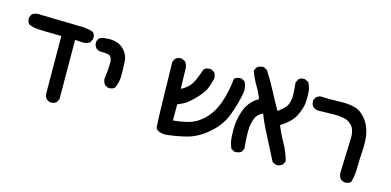

<svg xmlns="http://www.w3.org/2000/svg" viewBox="-61 -815 2622 1286"><g transform="rotate(15 1250.0 -171.5)"><path d="M35.2 -383.8Q35.2 -391.6 36.1 -393.6L46.9 -416Q68.4 -429.7 92.8 -429.7Q99.6 -429.7 106.4 -428.7L372.1 -422.9Q377.9 -422.9 390.6 -422.9Q403.3 -422.9 425.3 -419.9Q447.3 -417 473.6 -408.2Q481.4 -399.4 483.4 -392.6Q487.3 -381.8 487.3 -377Q487.3 -372.1 487.3 -369.1Q487.3 -362.3 486.3 -360.4L475.6 -337.9Q454.1 -322.3 428.7 -322.3Q427.7 -322.3 372.1 -326.2L374 84L362.3 107.4Q352.5 116.2 343.3 118.7Q334 121.1 328.1 121.1Q322.3 121.1 316.4 121.1L293.9 109.4Q279.3 92.8 278.3 74.2L276.4 -327.1Q137.7 -329.1 118.2 -330.6Q98.6 -332 88.9 -334Q68.4 -336.9 48.8 -346.7Q35.2 -362.3 35.2 -383.8Z M629.9 -128.9Q638.7 -191.4 638.7 -227.5Q638.7 -234.4 638.7 -245.1Q637.7 -269.5 625 -283.2Q613.3 -293.9 571.3 -293.9Q565.4 -293.9 558.6 -293.9Q558.6 -293.9 557.6 -293.9Q539.1 -295.9 524.4 -308.6Q511.7 -323.2 511.7 -344.7Q511.7 -347.7 511.7 -353.5L523.4 -376Q539.1 -389.6 595.7 -390.6Q597.7 -390.6 604.5 -390.6Q611.3 -390.6 623.5 -388.7Q635.7 -386.7 647.5 -382.8Q673.8 -374 693.4 -353.5Q727.5 -319.3 730.5 -271.5Q733.4 -223.6 733.4 -175.8Q733.4 -127.9 713.9 -86.9Q704.1 -78.1 694.8 -75.7Q685.5 -73.2 679.7 -73.2Q673.8 -73.2 668 -73.2L644.5 -85Q629.9 -105.5 629.9 -127.9Z M1050.8 -376Q1066.4 -389.6 1085 -389.6Q1090.8 -389.6 1096.7 -389.6L1120.1 -377.9Q1129.9 -364.3 1132.8 -354.5Q1136.7 -343.8 1136.7 -336.9L1140.6 -192.4Q1168.9 -206.1 1189.5 -226.6Q1210 -247.1 1222.7 -275.4Q1238.3 -309.6 1254.9 -358.4Q1265.6 -367.2 1275.4 -369.6Q1285.2 -372.1 1291 -372.1Q1296.9 -372.1 1302.7 -372.1L1325.2 -360.4Q1334 -350.6 1336.4 -341.3Q1338.9 -332 1338.9 -326.2Q1338.9 -320.3 1338.9 -315.4Q1331.1 -281.2 1318.4 -248Q1304.7 -210.9 1252 -158.2Q1217.8 -124 1194.3 -109.4Q1168.9 -95.7 1144.5 -85.9V25.4Q1185.5 23.4 1242.2 9.8Q1304.7 -4.9 1355.5 -55.7Q1406.2 -106.4 1432.6 -184.6Q1459 -262.7 1466.8 -349.6L1470.7 -352.5Q1486.3 -364.3 1507.8 -364.3Q1510.7 -364.3 1516.6 -364.3L1540 -351.6Q1554.7 -324.2 1554.7 -293.9Q1554.7 -283.2 1552.7 -270.5Q1537.1 -189.5 1508.8 -115.2Q1481.4 -38.1 1408.2 25.9Q1335 89.8 1252.9 108.4Q1170.9 127 1113.3 130.9Q1057.6 126 1051.8 97.7Q1046.9 75.2 1039.1 -352.5Z M1654.3 -85.9Q1649.4 -66.4 1649.4 -26.9Q1649.4 12.7 1656.2 84L1644.5 108.4Q1633.8 116.2 1624 118.7Q1614.3 121.1 1608.4 121.1Q1602.5 121.1 1596.7 121.1L1572.3 108.4Q1556.6 72.3 1553.7 35.2Q1551.8 13.7 1551.8 -7.3Q1551.8 -28.3 1552.7 -45.9Q1554.7 -92.8 1571.3 -143.6Q1587.9 -195.3 1620.1 -227.5Q1643.6 -251 1665 -260.7Q1647.5 -306.6 1623 -347.2Q1598.6 -387.7 1581.1 -437.5L1593.8 -461.9Q1611.3 -476.6 1632.8 -476.6Q1635.7 -476.6 1641.6 -476.6L1665 -463.9Q1706.1 -400.4 1738.3 -338.4Q1770.5 -276.4 1804.7 -216.8Q1855.5 -254.9 1864.3 -275.4Q1878.9 -309.6 1878.9 -338.9Q1878.9 -368.2 1872.1 -432.6L1883.8 -456.1Q1898.4 -470.7 1918.9 -470.7Q1927.7 -470.7 1930.7 -468.8L1953.1 -458Q1971.7 -423.8 1973.6 -388.7Q1974.6 -375 1974.6 -357.4Q1974.6 -339.8 1972.7 -318.4Q1969.7 -281.2 1944.3 -227.5Q1918.9 -175.8 1845.7 -129.9Q1869.1 -72.3 1898.4 -21Q1927.7 30.3 1945.3 94.7L1932.6 120.1Q1915 132.8 1895.5 134.8Q1876 132.8 1860.4 119.1Q1822.3 43 1796.4 -5.9Q1770.5 -54.7 1758.8 -79.1Q1735.4 -126 1715.8 -175.8Q1686.5 -161.1 1673.8 -141.6Q1662.1 -122.1 1654.3 -85.9Z M2280.3 -272.5Q2261.7 -285.2 2227.5 -289.1Q2210.9 -292 2180.7 -292Q2150.4 -292 2064.5 -290H2063.5Q2044.9 -292 2030.3 -304.7Q2017.6 -319.3 2017.6 -340.8Q2017.6 -343.8 2017.6 -349.6L2030.3 -373L2054.7 -385.7Q2090.8 -383.8 2122.1 -383.8Q2153.3 -383.8 2174.3 -384.8Q2195.3 -385.7 2207 -385.7Q2277.3 -385.7 2315.4 -369.1Q2352.5 -352.5 2380.9 -312.5Q2418 -260.7 2423.8 -182.6Q2424.8 -164.1 2424.8 -140.6Q2424.8 -117.2 2421.9 -76.7Q2418.9 -36.1 2418.9 14.6Q2418.9 65.4 2404.3 115.2Q2387.7 128.9 2366.2 128.9Q2363.3 128.9 2357.4 128.9L2334 117.2L2333 115.2Q2318.4 95.7 2318.4 68.4Q2318.4 62.5 2319.3 55.7Q2327.1 -151.4 2327.1 -165Q2327.1 -178.7 2326.7 -186.5Q2326.2 -194.3 2325.2 -202.1Q2322.3 -216.8 2317.4 -230.5Q2309.6 -252.9 2280.3 -272.5Z"/></g></svg>

Font: JasonHandwriting2
Style: SemiBold
Weight: 600
Version: Version 1.04.7